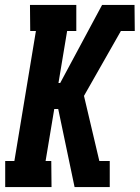

<svg xmlns="http://www.w3.org/2000/svg" viewBox="-20 -755 564 775"><path d="M1 0V-105H38L125 -630H102L101 -735H288V-630H251L216 -420H223L392 -735H523L524 -630H468L319 -368L381 -105H423V0H281L215 -315H199L164 -105H187L188 0Z"/></svg>

Font: Iosevka Curly Slab Extrabold
Style: Italic
Weight: 800
Italic angle: -9°
Monospace: yes
Designer: Belleve Invis
Foundry: Belleve Invis
Version: Version 22.1.2; ttfautohint (v1.8.4)